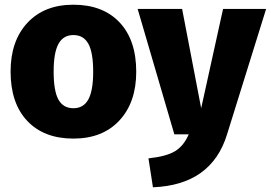

<svg xmlns="http://www.w3.org/2000/svg" viewBox="-20 -571 1151 816"><path d="M292 -551Q417 -551 488 -476Q559 -401 559 -266Q559 -136 487.5 -59Q416 18 292 18Q167 18 96 -57Q25 -132 25 -267Q25 -397 96.5 -474Q168 -551 292 -551ZM1111 -533 945 0Q879 215 630 225L611 102Q687 94 724 71.5Q761 49 782 0H721L565 -533H754L835 -111L928 -533ZM208 -267Q208 -184 228.5 -147.5Q249 -111 292 -111Q335 -111 355.5 -148.5Q376 -186 376 -266Q376 -348 355.5 -385Q335 -422 292 -422Q249 -422 228.5 -384.5Q208 -347 208 -267Z"/></svg>

Font: FiraGO ExtraBold
Style: Regular
Weight: 800
Designer: bBox Type
Foundry: bBox Type GmbH
Version: Version 1.001;PS 001.001;hotconv 1.0.88;makeotf.lib2.5.64775